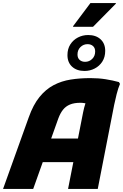

<svg xmlns="http://www.w3.org/2000/svg" viewBox="-38 -1241 808 1261"><path d="M-18 0 151 -471Q180 -553 221.5 -604Q263 -655 314.5 -682Q366 -709 426.5 -718.5Q487 -728 556 -728Q610 -728 656.5 -720.5Q703 -713 743 -702L750 -690Q738 -662 728 -622.5Q718 -583 712 -553L604 0H409L508 -504Q514 -534 522.5 -560Q531 -586 538 -600L544 -557Q533 -561 517.5 -563.5Q502 -566 491 -566Q449 -566 421.5 -554.5Q394 -543 376 -520.5Q358 -498 345 -463L180 0ZM183 -176 228 -331H520L491 -176ZM517 -775Q466 -775 435.5 -803Q405 -831 405 -879Q405 -920 424 -949.5Q443 -979 474 -995Q505 -1011 541 -1011Q592 -1011 622.5 -983Q653 -955 653 -907Q653 -866 634 -836.5Q615 -807 584 -791Q553 -775 517 -775ZM521 -835Q548 -835 567.5 -854Q587 -873 587 -903Q587 -926 573 -938.5Q559 -951 537 -951Q510 -951 490.5 -932Q471 -913 471 -883Q471 -860 485 -847.5Q499 -835 521 -835ZM442 -1065V-1069L556 -1221H723V-1217L573 -1065Z"/></svg>

Font: Kufam ExtraBold
Style: Italic
Weight: 800
Italic angle: -11°
Designer: Artur Schmal
Foundry: Original Type
Version: Version 1.301; ttfautohint (v1.8.3)